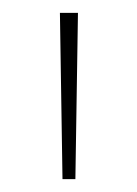

<svg xmlns="http://www.w3.org/2000/svg" viewBox="-20 -734 212 298"><path d="M97 -456H77L73 -714H101Z"/></svg>

Font: Noto Sans Cham Thin
Style: Regular
Weight: 250
Version: Version 2.002